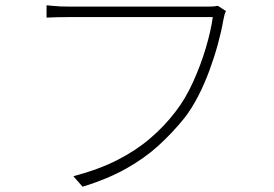

<svg xmlns="http://www.w3.org/2000/svg" viewBox="-20 -706 1040 730"><path d="M839 -664Q835 -656 833.5 -649.5Q832 -643 829 -629Q822 -588 808.5 -538.5Q795 -489 776 -437.5Q757 -386 733 -339.5Q709 -293 681 -257Q635 -200 581.5 -151.5Q528 -103 458 -64Q388 -25 294 4L259 -36Q354 -61 425 -97Q496 -133 550.5 -179.5Q605 -226 647 -281Q685 -330 714 -394Q743 -458 762.5 -523.5Q782 -589 789 -641Q775 -641 732.5 -641Q690 -641 632 -641Q574 -641 510.5 -641Q447 -641 389.5 -641Q332 -641 292 -641Q252 -641 241 -641Q215 -641 195.5 -640.5Q176 -640 157 -639V-686Q170 -685 183 -683.5Q196 -682 211 -681.5Q226 -681 242 -681Q251 -681 282 -681Q313 -681 359 -681Q405 -681 457.5 -681Q510 -681 562.5 -681Q615 -681 660 -681Q705 -681 735.5 -681Q766 -681 774 -681Q783 -681 791 -681.5Q799 -682 808 -684Z"/></svg>

Font: Noto Sans TC ExtraLight
Style: Regular
Weight: 250
Designer: Ryoko NISHIZUKA  (kana, bopomofo & ideographs); Paul D. Hunt (Latin, Greek & Cyrillic); Sandoll Communications , Soo-you
Foundry: Adobe
Version: Version 2.004-H2;hotconv 1.0.118;makeotfexe 2.5.65603